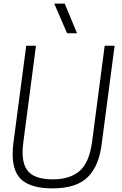

<svg xmlns="http://www.w3.org/2000/svg" viewBox="-20 -1033 673 1062"><path d="M270 9Q160 9 105 -34Q50 -77 50 -181Q50 -208 54 -241L125 -780H179L109 -246Q105 -216 105 -190Q105 -111 145 -76Q185 -41 272 -41Q366 -41 419.5 -86.5Q473 -132 489 -246L559 -780H614L543 -241Q529 -117 466 -54Q403 9 270 9ZM406 -849H351L280 -1013H338Z"/></svg>

Font: Tanohe Sans Light
Style: Italic
Weight: 300
Designer: Village Type and Design LLC & Cristiano Sobral
Foundry: Cooper Hewitt Smithsonian Design Museum
Version: Version 1.00;September 29, 2021;FontCreator 13.0.0.2655 64-b